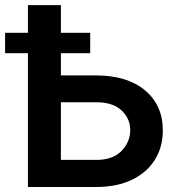

<svg xmlns="http://www.w3.org/2000/svg" viewBox="-59 -748 695 768"><path d="M592.3 -226.6Q592.3 -159.7 560.3 -108.6Q528.3 -57.6 468.5 -28.8Q408.7 0 324.7 0H52.7V-727.5H184.6V-446.3H324.7Q450.2 -446.3 521.2 -386.5Q592.3 -326.7 592.3 -226.6ZM184.6 -108.4H324.7Q391.6 -107.9 426.8 -144Q461.9 -180.2 461.9 -228Q461.9 -273.9 426.8 -306.6Q391.6 -339.4 324.7 -338.9H184.6ZM-38.6 -535.2V-616.7H301.8V-535.2Z"/></svg>

Font: Inter Tight SemiBold
Style: Regular
Weight: 600
Designer: Rasmus Andersson
Foundry: rsms
Version: Version 3.004; ttfautohint (v1.8.4.7-5d5b)